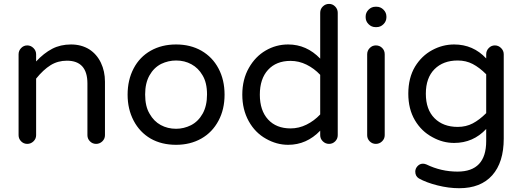

<svg xmlns="http://www.w3.org/2000/svg" viewBox="-20 -739 2704 994"><path d="M76.2 -39.1V-458Q76.2 -476.6 89.4 -490.2Q102.5 -503.9 121.1 -503.9Q139.6 -503.9 153.3 -490.2Q167 -476.6 167 -458V-420.9Q207 -463.9 250 -486.3Q293 -508.8 347.7 -508.8Q401.4 -508.8 442.4 -483.4Q481.4 -458 502.4 -414.1Q523.4 -370.1 523.4 -316.4V-39.1Q523.4 -20.5 509.8 -7.3Q496.1 5.9 477.5 5.9Q459 5.9 445.8 -7.3Q432.6 -20.5 432.6 -39.1V-306.6Q432.6 -424.8 326.2 -424.8Q279.3 -424.8 241.7 -401.4Q204.1 -377.9 167 -332V-39.1Q167 -20.5 153.3 -7.3Q139.6 5.9 121.1 5.9Q102.5 5.9 89.4 -7.3Q76.2 -20.5 76.2 -39.1Z M759.8 -21.5Q703.1 -54.7 671.9 -114.3Q640.6 -173.8 640.6 -249Q640.6 -325.2 671.9 -384.8Q703.1 -444.3 760.3 -476.6Q817.4 -508.8 891.6 -508.8Q965.8 -508.8 1022.5 -476.6Q1080.1 -443.4 1111.3 -384.3Q1142.6 -325.2 1142.6 -249Q1142.6 -172.9 1111.3 -114.3Q1079.1 -53.7 1022 -21.5Q964.8 10.7 891.6 10.7Q816.4 10.7 759.8 -21.5ZM968.8 -90.8Q1006.8 -110.4 1029.3 -150.9Q1051.8 -191.4 1051.8 -250Q1051.8 -311.5 1028.3 -349.6Q1006.8 -386.7 971.2 -406.2Q935.5 -425.8 891.6 -425.8Q851.6 -425.8 814.5 -408.2Q776.4 -388.7 753.9 -348.6Q731.4 -308.6 731.4 -250Q731.4 -187.5 754.9 -149.4Q776.4 -111.3 812 -91.8Q847.7 -72.3 891.6 -72.3Q931.6 -72.3 968.8 -90.8Z M1357.4 -20.5Q1300.8 -51.8 1267.6 -111.8Q1234.4 -171.9 1234.4 -249Q1234.4 -328.1 1268.6 -387.7Q1301.8 -446.3 1355.5 -477.5Q1409.2 -508.8 1471.7 -508.8Q1567.4 -508.8 1637.7 -435.5V-672.9Q1637.7 -692.4 1651.4 -705.6Q1665 -718.8 1683.6 -718.8Q1702.1 -718.8 1715.3 -705.1Q1728.5 -691.4 1728.5 -672.9V-39.1Q1728.5 -20.5 1715.3 -7.3Q1702.1 5.9 1683.6 5.9Q1665 5.9 1651.4 -7.3Q1637.7 -20.5 1637.7 -39.1V-62.5Q1567.4 10.7 1471.7 10.7Q1412.1 10.7 1357.4 -20.5ZM1637.7 -146.5V-351.6Q1606.4 -384.8 1566.9 -404.3Q1527.3 -423.8 1484.4 -423.8Q1410.2 -423.8 1367.7 -377.4Q1325.2 -331.1 1325.2 -249Q1325.2 -167 1367.7 -120.6Q1410.2 -74.2 1484.4 -74.2Q1527.3 -74.2 1566.9 -93.8Q1606.4 -113.3 1637.7 -146.5Z M1873 -649.4V-653.3Q1873 -673.8 1888.2 -689Q1903.3 -704.1 1923.8 -704.1H1929.7Q1950.2 -704.1 1965.3 -689Q1980.5 -673.8 1980.5 -653.3V-649.4Q1980.5 -628.9 1965.3 -613.8Q1950.2 -598.6 1929.7 -598.6H1923.8Q1903.3 -598.6 1888.2 -613.8Q1873 -628.9 1873 -649.4ZM1880.9 -39.1V-458Q1880.9 -476.6 1894 -490.2Q1907.2 -503.9 1925.8 -503.9Q1945.3 -503.9 1958.5 -490.7Q1971.7 -477.5 1971.7 -458V-39.1Q1971.7 -20.5 1958 -7.3Q1944.3 5.9 1925.8 5.9Q1907.2 5.9 1894 -7.3Q1880.9 -20.5 1880.9 -39.1Z M2148.4 184.6Q2129.9 172.9 2129.9 149.4Q2129.9 133.8 2141.6 121.1Q2153.3 108.4 2169.9 108.4Q2177.7 108.4 2187.5 112.3Q2263.7 149.4 2348.6 149.4Q2497.1 149.4 2497.1 -8.8V-71.3Q2429.7 1 2331.1 1Q2272.5 1 2219.7 -28.3Q2162.1 -58.6 2127.9 -116.7Q2093.8 -174.8 2093.8 -253.9Q2093.8 -335.9 2128.9 -394.5Q2163.1 -450.2 2217.3 -479.5Q2271.5 -508.8 2331.1 -508.8Q2429.7 -508.8 2497.1 -436.5V-458Q2497.1 -476.6 2510.3 -490.2Q2523.4 -503.9 2542 -503.9Q2560.5 -503.9 2574.2 -490.2Q2587.9 -476.6 2587.9 -458V-21.5Q2587.9 101.6 2528.3 168.5Q2468.8 235.4 2357.4 235.4Q2302.7 235.4 2244.6 220.7Q2186.5 206.1 2148.4 184.6ZM2497.1 -153.3V-354.5Q2461.9 -389.6 2427.2 -407.7Q2392.6 -425.8 2349.6 -425.8Q2274.4 -425.8 2229.5 -380.9Q2184.6 -335.9 2184.6 -253.9Q2184.6 -171.9 2229.5 -127Q2274.4 -82 2349.6 -82Q2392.6 -82 2427.2 -100.1Q2461.9 -118.2 2497.1 -153.3Z"/></svg>

Font: KTXP_ComRound
Style: Medium
Weight: 500
Version: Version 1.01;May 16, 2022;FontCreator 13.0.0.2683 64-bit